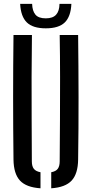

<svg xmlns="http://www.w3.org/2000/svg" viewBox="-20 -984 482 1010"><path d="M51 -144.5Q49 -309 49 -472.2Q49 -635.5 51 -800H148Q146.5 -690.5 146.2 -579.2Q146 -468 146.5 -356.5Q147 -245 147.5 -135.5Q147.5 -109.5 158 -96Q168.5 -82.5 193 -78V6.5Q118 1.5 85 -34.2Q52 -70 51 -144.5ZM249.5 6.5V-78Q274 -82.5 284 -96.2Q294 -110 294 -135.5Q295 -245 295.5 -356.5Q296 -468 296 -579.2Q296 -690.5 294 -800H391Q393 -635.5 393.2 -472.2Q393.5 -309 391 -144.5Q390 -70 357 -34.2Q324 1.5 249.5 6.5ZM221 -835Q153 -835 121.2 -866Q89.5 -897 86 -963.5H149Q150 -927 166.2 -907.2Q182.5 -887.5 221 -887.5Q258 -887.5 275.2 -906.8Q292.5 -926 293 -963.5H355.5Q352.5 -897 320.8 -866Q289 -835 221 -835Z"/></svg>

Font: Big Shoulders Stencil Text Thin SemiBold
Style: Regular
Weight: 600
Version: Version 2.001